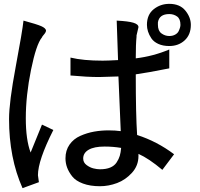

<svg xmlns="http://www.w3.org/2000/svg" viewBox="-20 -802 1040 997"><path d="M859 -782Q914 -782 942.5 -747Q971 -712 971 -673Q971 -622 939 -592.5Q907 -563 859 -563Q826 -563 802 -574Q778 -585 766 -603Q754 -621 748.5 -638.5Q743 -656 743 -673Q743 -726 778 -754Q813 -782 859 -782ZM859 -615Q877 -615 890 -622.5Q903 -630 908 -641Q913 -652 915 -659.5Q917 -667 917 -673Q917 -704 899.5 -716.5Q882 -729 859 -729Q807 -729 800 -686V-673Q800 -642 818.5 -628.5Q837 -615 859 -615ZM586 -695Q646 -692 672.5 -684Q699 -676 699 -661Q699 -659 689 -618V-611Q685 -574 685 -499Q776 -510 859 -545V-447Q743 -424 685 -416Q685 -207 692 -101Q795 -68 884 -1L823 80Q753 21 699 -3V8Q699 58 665.5 95Q632 132 588 148.5Q544 165 499 165Q448 165 410.5 151Q373 137 355 114Q337 91 328.5 68Q320 45 320 20Q320 -21 341 -51Q362 -81 397 -96.5Q432 -112 468.5 -118.5Q505 -125 544 -125Q579 -125 607 -121Q605 -167 595 -405Q497 -402 494 -402Q433 -402 346 -410V-503Q412 -487 513 -487Q539 -487 593 -490ZM412 21Q412 42 429.5 55Q447 68 465.5 72.5Q484 77 499 77Q531 77 552.5 68Q574 59 585.5 41.5Q597 24 602 7Q607 -10 609 -34Q567 -41 523 -41Q469 -41 440.5 -24.5Q412 -8 412 21ZM198 -608Q168 -572 141 -439Q114 -306 114 -188Q114 -76 139 -10L198 -155L257 -127Q177 31 177 108L182 144L97 175Q27 18 27 -184Q27 -271 61.5 -455Q96 -639 102 -695Q172 -676 194.5 -666Q217 -656 219 -644Q219 -635 208.5 -623Q198 -611 198 -608Z"/></svg>

Font: cwTeXHei
Style: Medium
Weight: 500
Version: Version 1.17